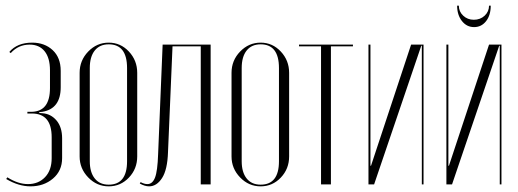

<svg xmlns="http://www.w3.org/2000/svg" viewBox="-20 -653 1835 680"><path d="M88 7Q46 7 2 -19L6 -25Q44 -1 79 -1Q116 -1 139.5 -25.5Q163 -50 163 -93V-167Q163 -251 93 -251H77V-257H93Q157 -259 157 -341V-404Q157 -448 138 -471.5Q119 -495 85 -495Q45 -495 18 -465L13 -469Q41 -502 94 -502Q138 -502 166.5 -475.5Q195 -449 195 -402V-344Q195 -268 130 -257L119 -256V-253L130 -252Q160 -250 180 -226.5Q200 -203 200 -163V-93Q200 -48 167.5 -20.5Q135 7 88 7Z M466 -395V-99Q466 -55 436.5 -24Q407 7 365 7Q323 7 292.5 -24.5Q262 -56 262 -99V-395Q262 -439 292.5 -470.5Q323 -502 365 -502Q407 -502 436.5 -470.5Q466 -439 466 -395ZM365 -496Q333 -496 315.5 -474Q298 -452 298 -412V-82Q298 -43 315.5 -21Q333 1 365 1Q430 1 430 -82V-412Q430 -496 365 -496Z M475 -3 478 -8Q491 -1 502 -1Q520 -1 529 -24Q538 -47 540 -107L556 -495H726V0H691V-489H591L575 -114Q573 -52 554 -22.5Q535 7 508 7Q493 7 475 -3Z M1004 -395V-99Q1004 -55 974.5 -24Q945 7 903 7Q861 7 830.5 -24.5Q800 -56 800 -99V-395Q800 -439 830.5 -470.5Q861 -502 903 -502Q945 -502 974.5 -470.5Q1004 -439 1004 -395ZM903 -496Q871 -496 853.5 -474Q836 -452 836 -412V-82Q836 -43 853.5 -21Q871 1 903 1Q968 1 968 -82V-412Q968 -496 903 -496Z M1230 -495V-489H1152V0H1117V-489H1039V-495Z M1436 -495H1480V0H1474V-491H1472L1305 0H1285V-495H1292V-66H1294Z M1712 -633H1718Q1718 -599 1701.5 -578Q1685 -557 1659 -557Q1633 -557 1616 -578.5Q1599 -600 1599 -633H1605Q1605 -612 1620.5 -597.5Q1636 -583 1658 -583Q1681 -583 1696.5 -597.5Q1712 -612 1712 -633ZM1712 -495H1756V0H1750V-491H1748L1581 0H1561V-495H1568V-66H1570Z"/></svg>

Font: Moniqa ExtLt Narrow Display
Style: Regular
Weight: 200
Width: 4
Designer: Rajesh Rajput
Foundry: Rajesh Rajput
Version: Version 1.000